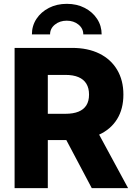

<svg xmlns="http://www.w3.org/2000/svg" viewBox="-20 -976 702 996"><path d="M55.7 0V-727.5H354Q436 -727.5 495.6 -698Q555.2 -668.5 587.6 -614Q620.1 -559.6 620.1 -485.4Q620.1 -410.6 587.2 -357.7Q554.2 -304.7 493.2 -277.1Q432.1 -249.5 348.1 -249.5H159.2V-385.7H319.8Q359.9 -385.7 387 -396.7Q414.1 -407.7 428 -429.7Q441.9 -451.7 441.9 -485.4Q441.9 -519 428 -541.7Q414.1 -564.5 387 -575.9Q359.9 -587.4 319.8 -587.4H228V0ZM456.1 0 280.3 -332H464.8L644.5 0ZM326.7 -956.1Q378.4 -956.1 419.2 -935.1Q460 -914.1 483.6 -878.2Q507.3 -842.3 507.3 -797.4H412.1Q412.1 -828.1 387.2 -848.4Q362.3 -868.7 326.2 -868.7Q290 -868.7 264.9 -848.4Q239.7 -828.1 239.7 -797.4H145.5Q145.5 -842.3 169.2 -878.2Q192.9 -914.1 233.9 -935.1Q274.9 -956.1 326.7 -956.1Z"/></svg>

Font: Inter 16pt ExtraBold
Style: Regular
Weight: 800
Version: Version 4.001;git-66647c0bb